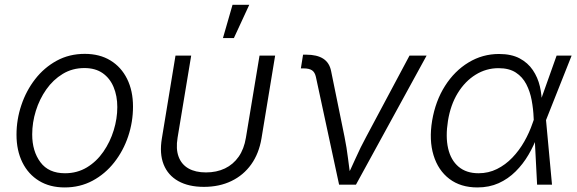

<svg xmlns="http://www.w3.org/2000/svg" viewBox="-20 -781 2442 812"><path d="M253.4 11.7Q190.9 11.7 145.3 -16.1Q99.6 -43.9 74.7 -94.2Q49.8 -144.5 49.8 -211.4Q49.8 -275.4 70.3 -336.4Q90.8 -397.5 128.7 -446.3Q166.5 -495.1 219.7 -524.2Q272.9 -553.2 338.4 -553.2Q401.4 -553.2 447 -525.4Q492.7 -497.6 517.6 -447.3Q542.5 -397 542.5 -330.1Q542.5 -265.1 522 -204.1Q501.5 -143.1 463.1 -94.2Q424.8 -45.4 371.6 -16.8Q318.4 11.7 253.4 11.7ZM254.9 -48.3Q306.6 -48.3 347.7 -73.2Q388.7 -98.1 417.2 -139.4Q445.8 -180.7 460.9 -230Q476.1 -279.3 476.1 -328.1Q476.1 -375.5 460.4 -412.8Q444.8 -450.2 414.1 -471.7Q383.3 -493.2 336.9 -493.2Q286.1 -493.2 245.4 -468.5Q204.6 -443.8 175.8 -402.8Q147 -361.8 131.6 -312.3Q116.2 -262.7 116.2 -212.4Q116.2 -141.6 150.9 -95Q185.5 -48.3 254.9 -48.3Z M842.3 9.3Q777.8 9.3 734.1 -15.1Q690.4 -39.6 672.1 -85.4Q653.8 -131.3 664.6 -195.8L722.2 -545.9H788.6L731 -198.7Q723.1 -150.9 735.4 -118.2Q747.6 -85.4 777.1 -68.6Q806.6 -51.8 851.1 -51.8Q896 -51.8 931.2 -68.6Q966.3 -85.4 989.3 -118.2Q1012.2 -150.9 1020 -198.7L1077.6 -545.9H1143.6L1085.9 -195.8Q1075.2 -131.8 1042.5 -85.9Q1009.8 -40 958.7 -15.4Q907.7 9.3 842.3 9.3ZM922.9 -620.1 963.4 -760.7H1034.2L969.2 -620.1Z M1414.1 0 1315.9 -456.1Q1311.5 -475.6 1299.6 -483.6Q1287.6 -491.7 1264.6 -491.7H1252.4L1261.7 -549.8H1274.9Q1320.8 -549.8 1347.2 -532.7Q1373.5 -515.6 1380.4 -480L1437 -202.6Q1446.3 -156.7 1451.9 -110.6Q1457.5 -64.5 1464.4 -21.5H1441.4Q1463.4 -64.9 1483.6 -110.8Q1503.9 -156.7 1528.8 -202.6L1711.9 -545.9H1784.2L1485.4 0Z M1999 11.7Q1928.2 11.7 1880.6 -24.4Q1833 -60.5 1813.5 -124.5Q1793.9 -188.5 1807.6 -271Q1821.8 -354.5 1862.1 -417.7Q1902.3 -481 1961.4 -516.8Q2020.5 -552.7 2090.3 -552.7Q2142.6 -552.7 2177.5 -534.2Q2212.4 -515.6 2233.4 -484.6Q2254.4 -453.6 2263.2 -415.8Q2272 -377.9 2271.5 -339.4H2294.9L2289.1 -274.4L2314.5 0H2251.5L2236.8 -283.7Q2235.4 -320.3 2228.5 -357.2Q2221.7 -394 2205.8 -424.8Q2189.9 -455.6 2161.6 -474.1Q2133.3 -492.7 2088.4 -492.7Q2036.1 -492.7 1991.5 -465.1Q1946.8 -437.5 1916 -387.5Q1885.3 -337.4 1874.5 -270Q1863.8 -203.1 1875.2 -153.3Q1886.7 -103.5 1919.4 -75.9Q1952.1 -48.3 2003.9 -48.3Q2045.9 -48.3 2081.8 -66.2Q2117.7 -84 2146.7 -114.3Q2175.8 -144.5 2197.3 -182.4Q2218.8 -220.2 2232.4 -260.3L2334 -545.9H2397.5L2288.6 -271.5L2273.4 -208.5H2253.4Q2238.3 -166 2215.1 -126.5Q2191.9 -86.9 2160.4 -55.7Q2128.9 -24.4 2088.9 -6.3Q2048.8 11.7 1999 11.7Z"/></svg>

Font: Inter Light
Style: Italic
Weight: 300
Italic angle: -9.3988°
Designer: Rasmus Andersson
Foundry: rsms
Version: Version 4.001;git-66647c0bb